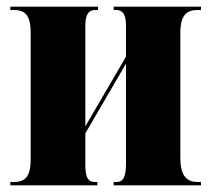

<svg xmlns="http://www.w3.org/2000/svg" viewBox="-20 -556 633 576"><path d="M11 0H272V-10H265C245 -10 236 -22 236 -62V-156L358 -365V-67C358 -26 350 -10 330 -10H321V0H583V-10H573C542 -10 521 -26 521 -83V-457C521 -513 542 -526 573 -526H583V-536H321V-526H329C349 -526 358 -511 358 -479V-386L236 -177V-477C236 -516 247 -526 267 -526H274V-536H11V-526H20C52 -526 72 -515 72 -458V-78C72 -21 52 -10 20 -10H11Z"/></svg>

Font: Noto Serif Display ExtraCondensed Black
Style: Regular
Weight: 900
Width: 2
Designer: Monotype Design Team
Foundry: Monotype Imaging Inc.
Version: Version 2.009